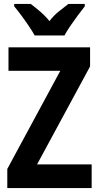

<svg xmlns="http://www.w3.org/2000/svg" viewBox="-20 -954 502 974"><path d="M445 0H17V-97L286 -595H23V-714H437V-617L168 -120H445ZM156 -774Q145 -794 126.5 -821.5Q108 -849 88 -876Q68 -903 52 -922V-934H136Q156 -919 182 -897Q208 -875 231 -847Q253 -876 279 -896.5Q305 -917 327 -934H410V-922Q395 -903 375 -876Q355 -849 336.5 -822Q318 -795 307 -774Z"/></svg>

Font: Noto Sans Gujarati Condensed
Style: Bold
Weight: 700
Width: 3
Designer: Jelle Bosma - Monotype Design Team, Universal Thirst
Foundry: Monotype Imaging Inc.
Version: Version 2.106; ttfautohint (v1.8.4.7-5d5b)